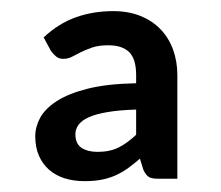

<svg xmlns="http://www.w3.org/2000/svg" viewBox="-20 -750 408 354"><path d="M271 -420.5H307V-611.5C307 -628.5 304.3 -644.2 299 -658.8C293.7 -673.2 285.9 -685.8 275.8 -696.2C265.6 -706.8 253.2 -714.9 238.5 -720.8C223.8 -726.6 207.3 -729.5 189 -729.5C164 -729.5 140.8 -725.7 119.5 -718C98.2 -710.3 78.5 -698 60.5 -681L74 -656C76.7 -652.3 79.8 -649 83.3 -646C86.8 -643 91.2 -641.5 96.5 -641.5C102.5 -641.5 108 -642.8 113 -645.5C118 -648.2 123.5 -651 129.5 -654C135.5 -657 142.4 -659.8 150.3 -662.5C158.1 -665.2 168 -666.5 180 -666.5C197 -666.5 209.8 -662.2 218.3 -653.8C226.8 -645.2 231 -631.2 231 -611.5V-596.5C195.3 -595.8 165.6 -592.5 141.8 -586.5C117.9 -580.5 98.8 -572.8 84.5 -563.5C70.2 -554.2 60 -543.9 54 -532.8C48 -521.6 45 -510.3 45 -499C45 -485.3 47.2 -473.3 51.8 -463C56.2 -452.7 62.5 -444 70.5 -437C78.5 -430 88.1 -424.8 99.2 -421.2C110.4 -417.8 122.7 -416 136 -416C147 -416 157.1 -416.8 166.2 -418.5C175.4 -420.2 184 -422.8 192 -426.2C200 -429.8 207.7 -434.1 215 -439.2C222.3 -444.4 230 -450.5 238 -457.5L244.5 -436.5C247.8 -429.8 251.2 -425.5 254.8 -423.5C258.2 -421.5 263.7 -420.5 271 -420.5ZM160 -470C147.7 -470 137.8 -472.5 130.2 -477.5C122.8 -482.5 119 -490.8 119 -502.5C119 -508.5 120.8 -514.2 124.5 -519.5C128.2 -524.8 134.3 -529.5 143 -533.5C151.7 -537.5 163.2 -540.8 177.5 -543.2C191.8 -545.8 209.7 -547.3 231 -548V-501.5C220 -491.2 209.2 -483.3 198.5 -478C187.8 -472.7 175 -470 160 -470Z"/></svg>

Font: Lato Semibold
Style: Regular
Weight: 600
Designer: Lukasz Dziedzic
Foundry: tyPoland Lukasz Dziedzic
Version: Version 2.006; 2014-01-15